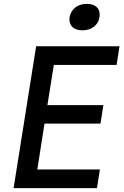

<svg xmlns="http://www.w3.org/2000/svg" viewBox="-20 -968 640 988"><path d="M50 0 166 -730H595L580 -634H257L224 -427H512L497 -332H209L172 -96H494L479 0ZM404 -812Q369 -812 351.5 -830.5Q334 -849 338 -880Q344 -911 367.5 -929.5Q391 -948 427 -948Q462 -948 479.5 -929.5Q497 -911 492 -880Q487 -849 463.5 -830.5Q440 -812 404 -812Z"/></svg>

Font: NKDuy Mono SemiBold
Style: Italic
Weight: 600
Italic angle: -9°
Monospace: yes
Designer: NKDuy
Foundry: NKDuy
Version: Version 2.251; ttfautohint (v1.8.4.7-5d5b)